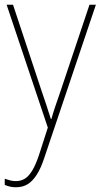

<svg xmlns="http://www.w3.org/2000/svg" viewBox="-20 -548 427 811"><path d="M8 -528H35L157 -160Q168 -128 175 -107Q182 -86 186.5 -71Q191 -56 195 -45H197Q204 -70 213 -97Q222 -124 234 -158L358 -528H385L167 119Q153 162 135.5 189.5Q118 217 97 230Q76 243 47 243Q34 243 23 240.5Q12 238 0 233V207Q12 211 23 214Q34 217 47 217Q68 217 84.5 207Q101 197 115.5 173.5Q130 150 144 109L182 -9Z"/></svg>

Font: Noto Sans Khmer SemiCondensed Thin
Style: Regular
Weight: 250
Width: 4
Designer: Danh Hong and the Monotype Design Team
Foundry: Monotype Imaging Inc.
Version: Version 2.004